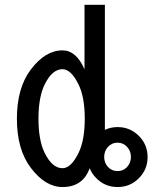

<svg xmlns="http://www.w3.org/2000/svg" viewBox="-20 -752 626 782"><path d="M419.9 -71.8Q435.1 -55.2 459 -55.2Q481.9 -55.2 497.6 -71.8Q513.2 -88.9 513.2 -112.8Q513.2 -137.2 497.6 -153.8Q481.9 -170.9 459 -170.9Q435.5 -170.9 419.9 -153.8Q404.3 -136.7 404.3 -112.8Q404.3 -88.9 419.9 -71.8ZM324.2 -732.4H407.2V-223.1Q430.7 -234.4 459 -234.4Q509.8 -234.4 545.4 -198.7Q581.1 -163.1 581.1 -112.3Q581.1 -61.5 545.4 -25.9Q509.8 9.8 459 9.8Q408.2 9.8 372.6 -25.9Q354 -44.4 345.2 -66.9Q317.9 9.8 234.4 9.8Q164.6 9.8 105.5 -68.4Q48.8 -143.1 48.8 -268.6Q48.8 -394 105.5 -468.8Q164.6 -546.9 234.4 -546.9Q290.5 -546.9 324.2 -469.7ZM234.4 -66.9Q269.5 -66.9 300.3 -129.9Q325.2 -181.2 325.2 -268.6Q325.2 -356 300.3 -407.2Q269.5 -470.2 234.4 -470.2Q192.4 -470.2 161.6 -407.2Q136.7 -356 136.7 -268.6Q136.7 -181.2 161.6 -129.9Q192.4 -66.9 234.4 -66.9Z"/></svg>

Font: Consola Mono
Style: Book
Weight: 400
Monospace: yes
Designer: Wojciech Kalinowski "wmk69" (wmk69@o2.pl)
Foundry: Wojciech Kalinowski "wmk69" (wmk69@o2.pl)
Version: Version 2.1.0